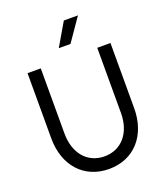

<svg xmlns="http://www.w3.org/2000/svg" viewBox="-167 -1047 1012 1173"><g transform="rotate(-20 339.0 -460.5)"><path d="M338.9 13.7C501 13.7 608.4 -105.5 608.4 -283.2V-707H522.5V-283.2C522.5 -154.3 449.2 -68.4 338.9 -68.4C228.5 -68.4 155.3 -154.3 155.3 -283.2V-707H69.3V-283.2C69.3 -105.5 176.8 13.7 338.9 13.7ZM377 -785.2 479.5 -933.6H387.7L300.8 -785.2Z"/></g></svg>

Font: Wanted Sans
Style: Regular
Weight: 400
Designer: Original Design by Kil Hyung-jin and Kang Hanbin, Wanted Lab, Inc; Hangeul from Source Han Sans by Jang Soo-young and Ka
Foundry: Wanted Lab, Inc.
Version: Version 1.001;Glyphs 3.2 (3227)